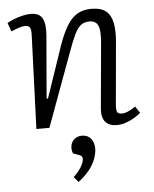

<svg xmlns="http://www.w3.org/2000/svg" viewBox="-54 -566 696 867"><g transform="rotate(-5 293.5 -132.5)"><path d="M571 -32Q560 -22 541.5 -11Q523 0 502.5 7Q482 14 462 14Q428 14 410.5 -5.5Q393 -25 396 -65L423 -363Q428 -419 417.5 -441Q407 -463 379 -463Q356 -463 340.5 -451.5Q325 -440 311.5 -412.5Q298 -385 280 -335L157 0H98L114 -426Q115 -448 109.5 -458Q104 -468 87 -468Q77 -468 61.5 -463Q46 -458 24 -449L10 -488Q21 -495 39.5 -502.5Q58 -510 79 -515Q100 -520 117 -520Q157 -520 170.5 -494Q184 -468 180 -418L156 -134L162 -132L241 -364Q260 -419 281 -453.5Q302 -488 328.5 -503.5Q355 -519 392 -519Q436 -519 458.5 -500.5Q481 -482 488 -445.5Q495 -409 490 -357L465 -77Q463 -55 467.5 -45.5Q472 -36 489 -36Q502 -36 518 -43Q534 -50 551 -62ZM267 255 247 231Q260 219 271 205Q282 191 288.5 177Q295 163 295 153Q295 146 292 141.5Q289 137 280 134L253 124Q246 107 249 89.5Q252 72 265.5 60Q279 48 300 48Q326 48 340.5 65.5Q355 83 355 111Q355 131 346 156.5Q337 182 317 207Q297 232 267 255Z"/></g></svg>

Font: Literata 18pt Light
Style: Italic
Weight: 300
Italic angle: -2°
Designer: Latin by Veronika Burian and Jose Scaglione. Greek by Irene Vlachou. Cyrillic by Vera Evstafieva
Foundry: TypeTogether
Version: Version 3.103;gftools[0.9.29]